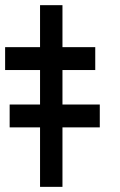

<svg xmlns="http://www.w3.org/2000/svg" viewBox="-32 -726 466 746"><path d="M210.7 -705.9V0H123.6V-705.9ZM-12.1 -453.9V-542.8H338.1V-453.9ZM5.5 -231.1V-319.9H355.7V-231.1Z"/></svg>

Font: Inter Display V
Style: Regular
Weight: 400
Designer: Rasmus Andersson
Foundry: rsms
Version: Version 3.015;git-src